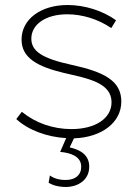

<svg xmlns="http://www.w3.org/2000/svg" viewBox="-20 -546 550 766"><path d="M244 200C284 200 336 177 336 119C336 73 302 52 258 42L275 6C386 2 464 -57 464 -141C464 -224 395 -259 267 -287C147 -313 105 -342 105 -392C105 -449 163 -489 248 -489C308 -489 371 -470 424 -434L443 -465C391 -503 318 -526 250 -526C142 -526 66 -469 66 -388C66 -314 131 -280 235 -255C331 -233 425 -216 425 -138C425 -74 361 -31 265 -31C192 -31 122 -55 67 -100L45 -71C92 -27 169 1 244 5L220 60C266 64 304 80 304 119C304 153 280 172 242 172C214 172 194 165 179 154L174 183C190 193 213 200 244 200Z"/></svg>

Font: Fixel Display ExtraLight
Style: Regular
Weight: 200
Designer: AlfaBravo + MacPaw
Foundry: Kyrylo Tkachov, Marchela Mozhyna, Serhii Makarenko, Maria Weinstein, Zakhar Kryvoshyya
Version: Version 1.211